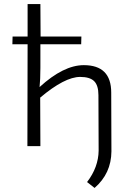

<svg xmlns="http://www.w3.org/2000/svg" viewBox="-20 -720 611 946"><path d="M179 -386Q179 -329 175 -291Q293 -399 393 -399Q528 -399 528 -264L529 26Q528 135 446 206L409 177Q465 104 466 22L465 -251Q465 -299 444 -320Q423 -341 375 -341Q299 -341 178 -239L179 0H115L116 -502H41L42 -540H116V-700H179L180 -540H381L380 -502H179Z"/></svg>

Font: Taylor Sans Light
Style: Regular
Weight: 300
Italic angle: -8°
Designer: Natanael Gama
Version: Version 1.001 September 8, 2015